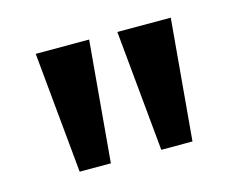

<svg xmlns="http://www.w3.org/2000/svg" viewBox="-54 -781 540 434"><g transform="rotate(-15 216.0 -563.5)"><path d="M85 -422 58 -705H183L158 -422ZM276 -422 249 -705H374L349 -422Z"/></g></svg>

Font: Nunito Sans 8pt SemiBold
Style: Regular
Weight: 600
Version: Version 3.101;gftools[0.9.27]